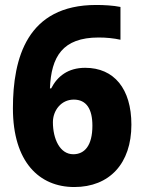

<svg xmlns="http://www.w3.org/2000/svg" viewBox="-20 -794 579 773"><path d="M279 -41C421 -41 509 -136 509 -292C509 -437 439 -521 323 -521C254 -521 211 -487 186 -438H181C186 -566 232 -643 377 -643C408 -643 438 -640 465 -634V-766C436 -772 398 -774 367 -774C89 -774 32 -560 32 -358C32 -142 138 -41 279 -41ZM275 -173C221 -173 193 -235 193 -302C193 -349 226 -393 277 -393C328 -393 352 -355 352 -288C352 -207 320 -173 275 -173Z"/></svg>

Font: Noto Sans Tamil UI SemiCondensed ExtraBold
Style: Regular
Weight: 800
Width: 4
Designer: Jelle Bosma - Monotype Design Team
Foundry: Monotype Imaging Inc.
Version: Version 2.004